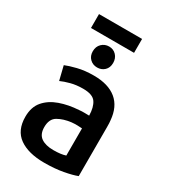

<svg xmlns="http://www.w3.org/2000/svg" viewBox="-211 -960 949 1077"><g transform="rotate(30 263.5 -422.0)"><path d="M460 -16V-313Q460 -319 460 -332Q460 -345 459.5 -358.5Q459 -372 458 -376Q451 -461 398.5 -504Q346 -547 252 -547Q194 -547 148 -535.5Q102 -524 76 -513L98 -423Q122 -434 157.5 -443.5Q193 -453 237 -453Q299 -453 319.5 -423Q340 -393 341 -339Q331 -339 312.5 -339.5Q294 -340 277 -338Q210 -334 155 -314.5Q100 -295 67 -256.5Q34 -218 34 -155Q34 -67 92.5 -25.5Q151 16 254 16Q322 16 376 6Q430 -4 460 -16ZM342 -81Q313 -71 263 -71Q213 -71 184 -91Q155 -111 155 -158Q155 -211 190 -231Q225 -251 274 -257Q295 -259 312 -258.5Q329 -258 342 -257ZM104 -770H383V-860H104ZM310 -662Q310 -692 291.5 -711.5Q273 -731 245 -731Q217 -731 197.5 -712Q178 -693 178 -662Q178 -632 197 -613.5Q216 -595 244 -595Q272 -595 291 -613Q310 -631 310 -662Z"/></g></svg>

Font: Repo DemiBold
Style: Regular
Weight: 600
Designer: Stefan Peev
Foundry: Context Ltd
Version: Version 1.502